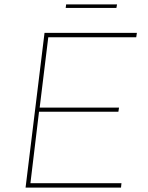

<svg xmlns="http://www.w3.org/2000/svg" viewBox="-20 -851 671 871"><path d="M601 -702 598 -682H199L160 -363H520L517 -344H157L118 -20H531L529 0H96L182 -702ZM511 -831 508 -815H278L280 -831Z"/></svg>

Font: Josefin Sans Thin
Style: Italic
Weight: 200
Italic angle: -7°
Designer: Santiago Orozco
Foundry: Typemade
Version: Version 2.000